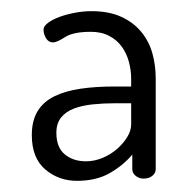

<svg xmlns="http://www.w3.org/2000/svg" viewBox="-20 -755 351 344"><path d="M144 -735Q175 -735 197 -725Q219 -715 233 -698Q247 -681 253 -659.5Q259 -638 259 -614V-452Q259 -445 253 -440Q247 -435 237 -435Q229 -435 223 -440Q217 -445 217 -452V-478Q200 -458 176 -444.5Q152 -431 118 -431Q85 -431 61 -451.5Q37 -472 37 -513Q37 -539 47.5 -556Q58 -573 77.5 -582.5Q97 -592 124 -596Q151 -600 184 -600H215V-614Q215 -629 211 -644Q207 -659 198.5 -671Q190 -683 176 -690.5Q162 -698 143 -698Q111 -698 96.5 -688.5Q82 -679 75 -679Q67 -679 62.5 -686.5Q58 -694 58 -702Q58 -708 66 -714Q74 -720 86 -724.5Q98 -729 113.5 -732Q129 -735 144 -735ZM215 -570H186Q165 -570 146 -568Q127 -566 112.5 -560.5Q98 -555 89.5 -544.5Q81 -534 81 -517Q81 -491 96 -478.5Q111 -466 134 -466Q149 -466 163.5 -472Q178 -478 189.5 -488Q201 -498 208 -509.5Q215 -521 215 -532Z"/></svg>

Font: AkaAcidDosis
Style: Light
Weight: 300
Designer: Edgar Tolentino, Pablo Impallari, Igino Marini, Aka-Acid
Foundry: Edgar Tolentino, Pablo Impallari, Igino Marini, Aka-Acid
Version: Version 1.007